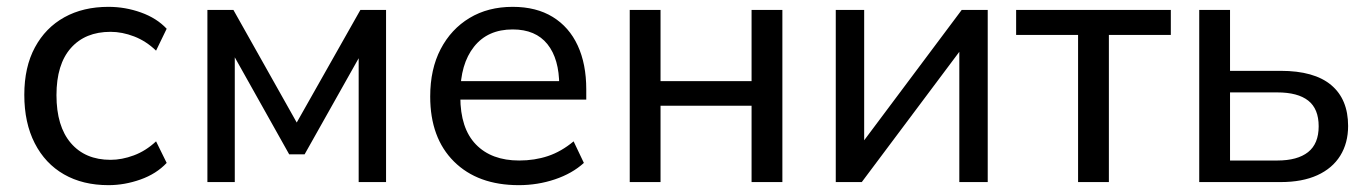

<svg xmlns="http://www.w3.org/2000/svg" viewBox="-20 -532 3998 561"><path d="M297 9Q222 9 167 -22.5Q112 -54 81.5 -113.5Q51 -173 51 -255Q51 -336 82 -393.5Q113 -451 168 -481.5Q223 -512 297 -512Q346 -512 392 -495.5Q438 -479 467 -448L436 -384Q407 -412 372 -425.5Q337 -439 303 -439Q229 -439 187 -391.5Q145 -344 145 -254Q145 -163 187 -114Q229 -65 303 -65Q336 -65 371 -78Q406 -91 436 -119L467 -56Q437 -24 390.5 -7.5Q344 9 297 9Z M586 0V-503H662L847 -174L1033 -503H1108V0H1028V-401H1050L870 -81H825L645 -402H666V0Z M1496 9Q1376 9 1306.5 -60Q1237 -129 1237 -250Q1237 -330 1267.5 -388.5Q1298 -447 1352 -479.5Q1406 -512 1478 -512Q1547 -512 1595 -482.5Q1643 -453 1668 -399Q1693 -345 1693 -271V-241H1308V-295H1631L1614 -282Q1614 -360 1579.5 -403Q1545 -446 1478 -446Q1405 -446 1365 -395.5Q1325 -345 1325 -258V-249Q1325 -157 1370.5 -110Q1416 -63 1497 -63Q1542 -63 1581 -76Q1620 -89 1656 -119L1686 -56Q1652 -25 1601.5 -8Q1551 9 1496 9Z M1820 0V-503H1910V-295H2176V-503H2266V0H2176V-223H1910V0Z M2422 0V-503H2505V-86H2478L2790 -503H2866V0H2783V-418H2811L2498 0Z M3130 0V-430H2949V-503H3401V-430H3220V0Z M3484 0V-503H3574V-325H3722Q3820 -325 3869.5 -283.5Q3919 -242 3919 -164Q3919 -114 3896 -77Q3873 -40 3829 -20Q3785 0 3722 0ZM3574 -63H3712Q3771 -63 3802 -87.5Q3833 -112 3833 -163Q3833 -214 3802.5 -238Q3772 -262 3712 -262H3574Z"/></svg>

Font: Mulish Medium
Style: Regular
Weight: 500
Designer: Vernon Adams
Foundry: Vernon Adams
Version: Version 3.603; ttfautohint (v1.8.3)